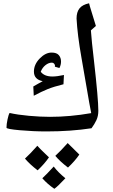

<svg xmlns="http://www.w3.org/2000/svg" viewBox="-20 -800 696 1183"><path d="M281.7 169.4Q254.9 209 211.9 249.5Q164.6 213.4 133.8 177.2Q165.5 148.4 210 98.1Q229.5 119.6 247.1 136.2Q264.6 152.8 281.7 169.4ZM468.8 152.3Q441.9 191.9 398.9 232.4Q349.6 194.8 320.8 160.2Q354.5 129.4 397 81.5Q407.2 92.8 468.8 152.3ZM382.8 298.3Q335.9 348.6 314.9 363.3Q272 334 240.7 298.3Q264.6 276.9 311 226.1Q338.4 262.2 382.8 298.3ZM266.1 9.8Q184.1 9.8 102.1 2.4Q20 -4.9 20 -13.2Q20 -34.7 26.4 -64.5Q32.7 -94.2 39.1 -104Q87.9 -92.8 158.4 -86.4Q229 -80.1 288.1 -80.1Q411.1 -80.1 542 -103Q530.8 -159.2 518.3 -234.1Q505.9 -309.1 481.4 -447.5Q457 -585.9 451.7 -686Q451.7 -725.1 469.5 -748Q487.3 -771 528.8 -779.8Q531.7 -768.6 534.4 -758.8Q537.1 -749 570.8 -640.1L540 -612.8Q544.4 -549.3 559.1 -424.8Q585.9 -189 585.9 -117.2Q585.9 -85 574 -59.6Q562 -34.2 543.9 -9.8Q416 9.8 266.1 9.8ZM317.9 -389.2 318.8 -395Q318.8 -401.4 313.5 -407.7Q308.1 -414.1 299.8 -414.1Q279.8 -414.1 260.3 -398.7Q240.7 -383.3 231 -357.9Q252.9 -328.6 303.2 -328.6Q331.1 -328.6 374 -337.9L371.1 -280.8Q311.5 -266.1 273.9 -251Q236.3 -235.8 188 -210L185.1 -267.1L213.9 -283.7L243.2 -299.8Q189 -310.5 189 -358.9Q189 -402.8 224.6 -439.5Q260.3 -476.1 297.9 -476.1Q329.1 -476.1 342.5 -460.2Q356 -444.3 356 -420.9Q356 -400.4 346.2 -380.9Z"/></svg>

Font: Droid Arabic Naskh Colored
Style: Regular
Weight: 400
Designer: Pascal Zoghbi
Foundry: Ascender Corporation
Version: Version 1.00